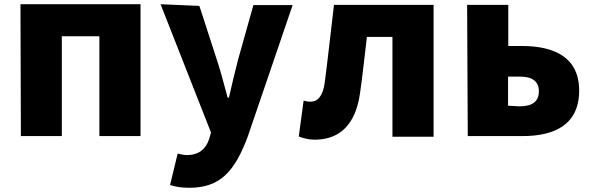

<svg xmlns="http://www.w3.org/2000/svg" viewBox="-20 -595 2811 910"><path d="M79 50H273V-423H451V50H646V-575H77Z M741 -575 980 33 971 65C956 109 925 140 865 140C850 140 833 135 822 133L786 282C812 290 837 295 877 295C1025 295 1092 216 1153 56L1367 -571H1181L1108 -311C1093 -251 1078 -192 1065 -132H1059C1042 -193 1028 -251 1009 -308L925 -567Z M1396 52C1420 61 1443 67 1472 67C1596 67 1666 -12 1686 -151C1699 -239 1708 -331 1719 -420H1840V53H2035V-572H1563C1548 -449 1535 -324 1519 -203C1510 -138 1485 -113 1452 -113C1439 -113 1429 -116 1419 -118Z M2197 50H2456C2607 50 2725 -3 2725 -166C2725 -324 2606 -377 2454 -377H2389V-572H2194ZM2388 -94V-232H2444C2506 -232 2534 -207 2534 -163C2534 -115 2505 -91 2442 -91Z"/></svg>

Font: GenEiGothic-pro-Heavy
Style: Bold
Weight: 900
Designer: Ryoko NISHIZUKA (kana & ideographs); Paul D. Hunt (Latin, Greek & Cyrillic); Wenlong ZHANG (bopomofo); Sandoll Communica
Foundry: Adobe Systems Incorporated; o_tamon
Version: Version 1.000.140830